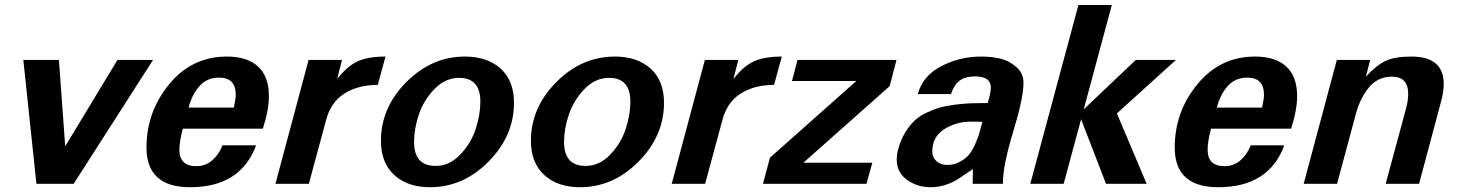

<svg xmlns="http://www.w3.org/2000/svg" viewBox="-20 -742 5883 775"><path d="M597.7 -500H454.1L243.2 -151.4L217.8 -500H74.2L127 0H277.3Z M1065.4 -353.5C1065.4 -406.9 1050.8 -446.9 1021.5 -473.6C992.2 -500.3 950.2 -513.7 895.5 -513.7C801.8 -513.7 724.3 -476.6 663.1 -402.3C601.9 -328.1 571.3 -242.8 571.3 -146.5C571.3 -39.7 629.9 13.7 747.1 13.7C883.1 13.7 972 -42.6 1013.7 -155.3H877.9C868.8 -131.2 855.1 -111.2 836.9 -95.2C818.7 -79.3 797.2 -71.3 772.5 -71.3C726.9 -71.3 704.1 -93.4 704.1 -137.7C704.1 -159.2 708.7 -187.5 717.8 -222.7H1041C1057.3 -272.8 1065.4 -316.4 1065.4 -353.5ZM931.6 -359.4C931.6 -348.3 929 -331.1 923.8 -307.6H741.2C750.3 -342.8 765 -371.7 785.2 -394.5C805.3 -417.3 831.7 -428.7 864.3 -428.7C909.2 -428.7 931.6 -405.6 931.6 -359.4Z M1536.1 -513.7C1489.3 -513.7 1451.8 -507.3 1423.8 -494.6C1395.8 -481.9 1368.2 -458 1340.8 -422.9L1360.4 -500H1225.6L1091.8 0H1226.6L1295.9 -255.9C1308.3 -304.7 1333 -340.8 1370.1 -364.3C1407.2 -387.7 1452.1 -399.4 1504.9 -399.4Z M2054.7 -327.1C2054.7 -386.4 2036.8 -432.3 2001 -464.8C1965.2 -497.4 1917 -513.7 1856.4 -513.7C1767.3 -513.7 1688.5 -479.3 1620.1 -410.6C1551.8 -342 1517.6 -263 1517.6 -173.8C1517.6 -114.6 1535.5 -68.5 1571.3 -35.6C1607.1 -2.8 1655.3 13.7 1715.8 13.7C1805 13.7 1883.8 -20.8 1952.1 -89.8C2020.5 -158.9 2054.7 -238 2054.7 -327.1ZM1918.9 -332C1918.9 -296.2 1912.6 -259.1 1899.9 -220.7C1887.2 -182.3 1866.4 -147.9 1837.4 -117.7C1808.4 -87.4 1775.4 -72.3 1738.3 -72.3C1680.3 -72.3 1651.4 -104.5 1651.4 -168.9C1651.4 -204.8 1657.9 -241.9 1670.9 -280.3C1683.9 -318.7 1704.9 -352.9 1733.9 -382.8C1762.9 -412.8 1795.9 -427.7 1833 -427.7C1890.3 -427.7 1918.9 -395.8 1918.9 -332Z M2660.2 -327.1C2660.2 -386.4 2642.3 -432.3 2606.4 -464.8C2570.6 -497.4 2522.5 -513.7 2461.9 -513.7C2372.7 -513.7 2293.9 -479.3 2225.6 -410.6C2157.2 -342 2123 -263 2123 -173.8C2123 -114.6 2141 -68.5 2176.8 -35.6C2212.6 -2.8 2260.7 13.7 2321.3 13.7C2410.5 13.7 2489.3 -20.8 2557.6 -89.8C2626 -158.9 2660.2 -238 2660.2 -327.1ZM2524.4 -332C2524.4 -296.2 2518.1 -259.1 2505.4 -220.7C2492.7 -182.3 2471.8 -147.9 2442.9 -117.7C2413.9 -87.4 2380.9 -72.3 2343.8 -72.3C2285.8 -72.3 2256.8 -104.5 2256.8 -168.9C2256.8 -204.8 2263.3 -241.9 2276.4 -280.3C2289.4 -318.7 2310.4 -352.9 2339.4 -382.8C2368.3 -412.8 2401.4 -427.7 2438.5 -427.7C2495.8 -427.7 2524.4 -395.8 2524.4 -332Z M3135.7 -513.7C3088.9 -513.7 3051.4 -507.3 3023.4 -494.6C2995.4 -481.9 2967.8 -458 2940.4 -422.9L2960 -500H2825.2L2691.4 0H2826.2L2895.5 -255.9C2907.9 -304.7 2932.6 -340.8 2969.7 -364.3C3006.8 -387.7 3051.8 -399.4 3104.5 -399.4Z M3598.6 -500H3199.2L3176.8 -415H3436.5L3087.9 -105.5L3059.6 0H3477.5L3501 -85H3222.7L3571.3 -394.5Z M4111.3 -407.2C4111.3 -433.9 4101.2 -455.7 4081.1 -472.7C4060.9 -489.6 4039.1 -500.7 4015.6 -505.9C3992.2 -511.1 3967.1 -513.7 3940.4 -513.7C3883.1 -513.7 3829.6 -500.8 3779.8 -475.1C3730 -449.4 3698.2 -411.8 3684.6 -362.3H3818.4C3826.8 -387 3838.5 -405.1 3853.5 -416.5C3868.5 -427.9 3889.3 -433.6 3916 -433.6C3958.3 -433.6 3979.5 -418.6 3979.5 -388.7C3979.5 -375 3975.3 -354.2 3966.8 -326.2C3940.8 -326.2 3918.6 -325.8 3900.4 -325.2C3882.2 -324.5 3861 -322.8 3836.9 -319.8C3812.8 -316.9 3792.2 -313 3774.9 -308.1C3757.6 -303.2 3739.3 -296.2 3719.7 -287.1C3700.2 -278 3683.8 -266.9 3670.4 -253.9C3657.1 -240.9 3644.5 -224.8 3632.8 -205.6C3621.1 -186.4 3612 -164.4 3605.5 -139.6C3601.6 -126 3599.6 -112 3599.6 -97.7C3599.6 -63.2 3613.4 -36 3641.1 -16.1C3668.8 3.7 3700.5 13.7 3736.3 13.7C3759.1 13.7 3780.6 10.1 3800.8 2.9C3821 -4.2 3838.7 -13.2 3854 -23.9L3907.2 -59.6L3906.2 0H4028.3C4027.7 -47.5 4041.3 -117.2 4069.3 -209C4097.3 -300.8 4111.3 -366.9 4111.3 -407.2ZM3945.3 -250C3940.1 -229.8 3935.7 -213.7 3932.1 -201.7C3928.5 -189.6 3922.7 -174.6 3914.6 -156.7C3906.4 -138.8 3897.8 -124.8 3888.7 -114.7C3879.6 -104.7 3867.5 -95.7 3852.5 -87.9C3837.6 -80.1 3821 -76.2 3802.7 -76.2C3785.8 -76.2 3771.6 -81.2 3760.3 -91.3C3748.9 -101.4 3743.2 -114.6 3743.2 -130.9C3743.2 -169.9 3759.1 -199.7 3791 -220.2C3822.9 -240.7 3859 -251 3899.4 -251C3920.2 -251 3935.5 -250.7 3945.3 -250Z M4726.6 -500H4564.5L4354.5 -300.8L4467.8 -721.7H4333L4138.7 0H4273.4L4343.8 -260.7L4444.3 0H4608.4L4488.3 -284.2Z M5215.8 -353.5C5215.8 -406.9 5201.2 -446.9 5171.9 -473.6C5142.6 -500.3 5100.6 -513.7 5045.9 -513.7C4952.1 -513.7 4874.7 -476.6 4813.5 -402.3C4752.3 -328.1 4721.7 -242.8 4721.7 -146.5C4721.7 -39.7 4780.3 13.7 4897.5 13.7C5033.5 13.7 5122.4 -42.6 5164.1 -155.3H5028.3C5019.2 -131.2 5005.5 -111.2 4987.3 -95.2C4969.1 -79.3 4947.6 -71.3 4922.9 -71.3C4877.3 -71.3 4854.5 -93.4 4854.5 -137.7C4854.5 -159.2 4859 -187.5 4868.2 -222.7H5191.4C5207.7 -272.8 5215.8 -316.4 5215.8 -353.5ZM5082 -359.4C5082 -348.3 5079.4 -331.1 5074.2 -307.6H4891.6C4900.7 -342.8 4915.4 -371.7 4935.5 -394.5C4955.7 -417.3 4982.1 -428.7 5014.6 -428.7C5059.6 -428.7 5082 -405.6 5082 -359.4Z M5807.6 -402.3C5807.6 -476.6 5764.3 -513.7 5677.7 -513.7C5633.5 -513.7 5599.1 -508.1 5574.7 -497.1C5550.3 -486 5523.1 -464.5 5493.2 -432.6L5510.7 -500H5376L5242.2 0H5377L5452.1 -279.3C5463.2 -322.3 5480.8 -358.6 5504.9 -388.2C5529 -417.8 5560.2 -432.6 5598.6 -432.6C5642.3 -432.6 5664.1 -409.5 5664.1 -363.3C5664.1 -343.8 5660.8 -322.6 5654.3 -299.8L5573.2 0H5708L5798.8 -339.8C5804.7 -364.6 5807.6 -385.4 5807.6 -402.3Z"/></svg>

Font: FreeUniversal
Style: BoldItalic
Weight: 700
Italic angle: -11°
Version: Version 1.001